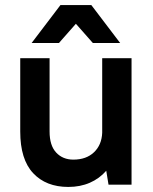

<svg xmlns="http://www.w3.org/2000/svg" viewBox="-20 -730 605 759"><path d="M250 9Q162 9 111 -45.5Q60 -100 60 -210V-500H176V-210Q176 -155 202 -127Q228 -99 270 -99Q321 -99 351.5 -128Q382 -157 384 -205V-500H500V0H409L400 -55Q373 -24 335 -7.5Q297 9 250 9ZM280 -636 213 -560H105L219 -710H341L455 -560H347Z"/></svg>

Font: PT Root UI Web Bold
Style: Regular
Weight: 700
Designer: Vitaly Kuzmin
Foundry: ParaType Ltd.
Version: Version 1.000W